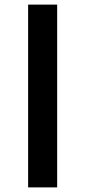

<svg xmlns="http://www.w3.org/2000/svg" viewBox="-20 -813 370 833"><path d="M102 0V-793H228V0Z"/></svg>

Font: Kdam Thmor Pro
Style: Regular
Weight: 400
Designer: Sovichet Tep, Longdey Hak
Foundry: Anagata Design
Version: Version 1.003; ttfautohint (v1.8.4.7-5d5b)